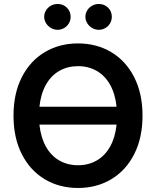

<svg xmlns="http://www.w3.org/2000/svg" viewBox="-20 -935 784 965"><path d="M372.1 9.8Q278.8 9.8 205.3 -33.9Q131.8 -77.6 89.8 -159.9Q47.9 -242.2 47.9 -353.5Q47.9 -465.3 89.8 -547.4Q131.8 -629.4 205.3 -673.1Q278.8 -716.8 372.1 -716.8Q465.3 -716.8 538.8 -673.1Q612.3 -629.4 654.3 -547.4Q696.3 -465.3 696.3 -353.5Q696.3 -241.7 654.3 -159.7Q612.3 -77.6 538.8 -33.9Q465.3 9.8 372.1 9.8ZM372.1 -104.5Q424.3 -104.5 465.8 -128.2Q507.3 -151.9 533.2 -197.8Q559.1 -243.7 565.9 -308.6H178.2Q185.1 -243.7 210.9 -197.8Q236.8 -151.9 278.3 -128.2Q319.8 -104.5 372.1 -104.5ZM565.9 -398.4Q559.1 -463.4 533.2 -509.3Q507.3 -555.2 465.8 -578.9Q424.3 -602.5 372.1 -602.5Q319.8 -602.5 278.3 -578.9Q236.8 -555.2 210.9 -509.3Q185.1 -463.4 178.2 -398.4ZM202.1 -850.6Q202.1 -868.2 211.4 -883.1Q220.7 -897.9 236.1 -906.5Q251.5 -915 269.5 -915Q297.4 -915 316.2 -896.5Q335 -877.9 335 -850.6Q335 -833 326.4 -818.1Q317.9 -803.2 302.7 -794.2Q287.6 -785.2 269.5 -785.2Q252 -785.2 236.3 -794.2Q220.7 -803.2 211.4 -818.4Q202.1 -833.5 202.1 -850.6ZM409.2 -850.6Q409.2 -868.2 418.5 -883.1Q427.7 -897.9 443.1 -906.5Q458.5 -915 476.6 -915Q504.4 -915 523.2 -896.5Q542 -877.9 542 -850.6Q542 -833 533.4 -818.1Q524.9 -803.2 509.8 -794.2Q494.6 -785.2 476.6 -785.2Q459 -785.2 443.4 -794.2Q427.7 -803.2 418.5 -818.4Q409.2 -833.5 409.2 -850.6Z"/></svg>

Font: Pretendard SemiBold
Style: Regular
Weight: 600
Designer: Base glyphs from Inter by Rasmus Andersson; Hangeul glyphs from Noto Sans CJK(Source Han Sans) by Jang Soo-young and Kan
Foundry: Kil Hyung-jin
Version: Version 1.309